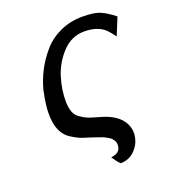

<svg xmlns="http://www.w3.org/2000/svg" viewBox="-132 -641 810 912"><g transform="rotate(-20 273.0 -185.5)"><path d="M94 -270 95 -277Q108 -327 131 -371.5Q154 -416 189 -456.5Q224 -497 275.5 -520.5Q327 -544 388 -544Q446 -544 475.5 -532Q505 -520 546 -488L510 -400Q505 -407 497 -416.5Q489 -426 486 -430Q449 -475 372 -475Q308 -475 261.5 -425.5Q215 -376 195.5 -312.5Q176 -249 177 -188Q178 -159 185.5 -138.5Q193 -118 211.5 -105.5Q230 -93 243 -87Q256 -81 285 -73Q314 -65 325 -61L343 -54Q394 -32 415.5 5Q437 42 427 84Q420 118 392 145Q364 172 322 173Q305 156 289 131Q335 126 338 92Q339 84 338 76.5Q337 69 332.5 62.5Q328 56 323.5 51Q319 46 310 41Q301 36 295 32.5Q289 29 277 25Q265 21 258 18.5Q251 16 237.5 11.5Q224 7 218 5Q195 -1 179 -8Q163 -15 139.5 -29.5Q116 -44 101.5 -69Q87 -94 83 -128Q78 -168 84 -212Q88 -244 94 -270Z"/></g></svg>

Font: Coval
Style: Medium Italic
Weight: 500
Foundry: Context Ltd
Version: Version 001.000